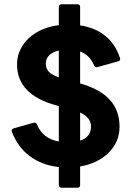

<svg xmlns="http://www.w3.org/2000/svg" viewBox="-20 -816 636 901"><path d="M269 65Q256 65 256 52V-32Q176 -41 119.5 -83.5Q63 -126 36 -197Q31 -210 45 -214L138 -240Q150 -243 154 -231Q181 -165 256 -152V-318L246 -321Q60 -371 60 -513Q60 -561 85 -600.5Q110 -640 154 -665.5Q198 -691 256 -698V-783Q256 -796 269 -796H343Q356 -796 356 -783V-697Q500 -674 543 -544Q547 -531 534 -528L437 -501Q425 -498 421 -510Q401 -558 356 -574V-424H357Q541 -373 541 -222Q541 -150 490 -99.5Q439 -49 356 -35V52Q356 65 343 65ZM195 -518Q195 -495 208.5 -480Q222 -465 256 -453V-579Q227 -572 211 -556.5Q195 -541 195 -518ZM407 -223Q407 -264 356 -288V-156Q407 -172 407 -223Z"/></svg>

Font: LINE Seed Sans
Style: Bold
Weight: 700
Designer: LINE VX Design & Dalton Maag Ltd & Sandoll Inc
Foundry: Dalton Maag Ltd
Version: Version 1.003